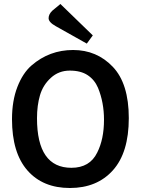

<svg xmlns="http://www.w3.org/2000/svg" viewBox="-20 -927 704 960"><path d="M40 -331Q40 -423 67 -492.5Q94 -562 138 -600Q227 -677 345.5 -677Q464 -677 544 -593Q624 -509 624 -336.5Q624 -164 544.5 -75.5Q465 13 329.5 13Q194 13 117 -75Q40 -163 40 -331ZM165 -336Q165 -88 337 -88Q429 -88 466 -164Q500 -231 500 -328Q500 -415 470 -488Q453 -528 418.5 -551Q384 -574 329 -574Q274 -574 234.5 -538Q195 -502 180 -451Q165 -400 165 -336ZM282 -907 444 -750 414 -709 259 -796Q223 -816 223 -836Q223 -856 242 -874Z"/></svg>

Font: Bree Serif
Style: Regular
Weight: 400
Designer: Veronika Burian, Jos Scaglione
Foundry: TypeTogether
Version: Version 1.002